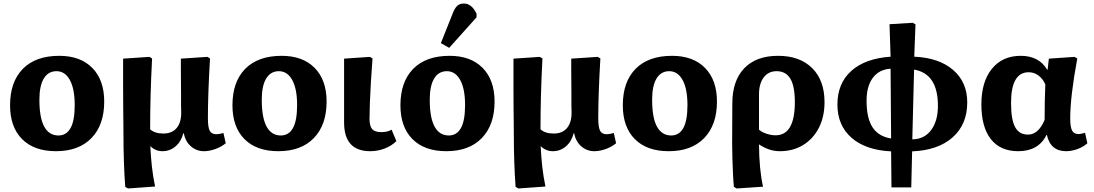

<svg xmlns="http://www.w3.org/2000/svg" viewBox="-20 -842 6196 1087"><path d="M297 14Q173 14 105 -54.5Q37 -123 37 -246Q37 -379 109.5 -452.5Q182 -526 316 -526Q435 -526 502.5 -457.5Q570 -389 570 -267Q570 -135 498 -60.5Q426 14 297 14ZM311 -75Q356 -75 379.5 -117Q403 -159 403 -247Q403 -339 375.5 -389Q348 -439 300 -439Q253 -439 228 -397.5Q203 -356 203 -278Q203 -175 230.5 -125Q258 -75 311 -75Z M705 225 689 216Q684 150 681.5 73.5Q679 -3 679 -77Q679 -96 678.5 -139.5Q678 -183 677.5 -238Q677 -293 677 -348Q677 -403 677 -447Q677 -491 677 -510L826 -520L841 -511Q835 -396 832.5 -298.5Q830 -201 830 -110Q856 -86 905 -86Q953 -86 979.5 -116.5Q1006 -147 1006 -205Q1005 -215 1005 -242.5Q1005 -270 1005 -307.5Q1005 -345 1004.5 -384Q1004 -423 1004 -456.5Q1004 -490 1004 -510L1154 -520L1169 -511Q1163 -410 1160 -325.5Q1157 -241 1157 -174Q1157 -121 1167.5 -101.5Q1178 -82 1205 -82Q1220 -82 1245 -89L1258 -31Q1234 -11 1200 1.5Q1166 14 1135 14Q1093 14 1061.5 -13Q1030 -40 1020 -88H1018Q1006 -41 974 -13.5Q942 14 900 14Q861 14 833 -13H831Q834 47 840 101.5Q846 156 858 214Z M1556 14Q1432 14 1364 -54.5Q1296 -123 1296 -246Q1296 -379 1368.5 -452.5Q1441 -526 1575 -526Q1694 -526 1761.5 -457.5Q1829 -389 1829 -267Q1829 -135 1757 -60.5Q1685 14 1556 14ZM1570 -75Q1615 -75 1638.5 -117Q1662 -159 1662 -247Q1662 -339 1634.5 -389Q1607 -439 1559 -439Q1512 -439 1487 -397.5Q1462 -356 1462 -278Q1462 -175 1489.5 -125Q1517 -75 1570 -75Z M2076 14Q1928 14 1928 -149Q1928 -173 1928 -210.5Q1928 -248 1928 -291.5Q1928 -335 1928 -378Q1928 -421 1928 -456Q1928 -491 1928 -510L2074 -520L2089 -511Q2084 -446 2080 -380.5Q2076 -315 2074 -259.5Q2072 -204 2072 -170Q2072 -128 2087 -111Q2102 -94 2138 -94Q2176 -94 2197 -108L2224 -43Q2197 -16 2157.5 -1Q2118 14 2076 14Z M2507 14Q2383 14 2315 -54.5Q2247 -123 2247 -246Q2247 -379 2319.5 -452.5Q2392 -526 2526 -526Q2645 -526 2712.5 -457.5Q2780 -389 2780 -267Q2780 -135 2708 -60.5Q2636 14 2507 14ZM2521 -75Q2566 -75 2589.5 -117Q2613 -159 2613 -247Q2613 -339 2585.5 -389Q2558 -439 2510 -439Q2463 -439 2438 -397.5Q2413 -356 2413 -278Q2413 -175 2440.5 -125Q2468 -75 2521 -75ZM2523 -571 2476 -598 2543 -766Q2555 -797 2569 -809.5Q2583 -822 2606 -822Q2651 -822 2678 -764V-744Z M2915 225 2899 216Q2894 150 2891.5 73.5Q2889 -3 2889 -77Q2889 -96 2888.5 -139.5Q2888 -183 2887.5 -238Q2887 -293 2887 -348Q2887 -403 2887 -447Q2887 -491 2887 -510L3036 -520L3051 -511Q3045 -396 3042.5 -298.5Q3040 -201 3040 -110Q3066 -86 3115 -86Q3163 -86 3189.5 -116.5Q3216 -147 3216 -205Q3215 -215 3215 -242.5Q3215 -270 3215 -307.5Q3215 -345 3214.5 -384Q3214 -423 3214 -456.5Q3214 -490 3214 -510L3364 -520L3379 -511Q3373 -410 3370 -325.5Q3367 -241 3367 -174Q3367 -121 3377.5 -101.5Q3388 -82 3415 -82Q3430 -82 3455 -89L3468 -31Q3444 -11 3410 1.5Q3376 14 3345 14Q3303 14 3271.5 -13Q3240 -40 3230 -88H3228Q3216 -41 3184 -13.5Q3152 14 3110 14Q3071 14 3043 -13H3041Q3044 47 3050 101.5Q3056 156 3068 214Z M3766 14Q3642 14 3574 -54.5Q3506 -123 3506 -246Q3506 -379 3578.5 -452.5Q3651 -526 3785 -526Q3904 -526 3971.5 -457.5Q4039 -389 4039 -267Q4039 -135 3967 -60.5Q3895 14 3766 14ZM3780 -75Q3825 -75 3848.5 -117Q3872 -159 3872 -247Q3872 -339 3844.5 -389Q3817 -439 3769 -439Q3722 -439 3697 -397.5Q3672 -356 3672 -278Q3672 -175 3699.5 -125Q3727 -75 3780 -75Z M4151 225 4135 216Q4132 188 4130 145.5Q4128 103 4126.5 57.5Q4125 12 4125 -28L4126 -256Q4126 -385 4193.5 -455.5Q4261 -526 4385 -526Q4508 -526 4578 -456.5Q4648 -387 4648 -264Q4648 -181 4616 -118.5Q4584 -56 4527 -21Q4470 14 4395 14Q4363 14 4334 4Q4305 -6 4278 -24H4277Q4278 118 4300 215ZM4371 -76Q4480 -76 4480 -264Q4480 -354 4454.5 -396.5Q4429 -439 4377 -439Q4330 -439 4303.5 -403.5Q4277 -368 4277 -307V-108Q4292 -94 4319.5 -85Q4347 -76 4371 -76Z M5027 219 5025 15Q4881 8 4801 -62Q4721 -132 4721 -250Q4721 -370 4799.5 -440.5Q4878 -511 5022 -521L5016 -705L5148 -713L5163 -704L5156 -521Q5296 -515 5376 -446Q5456 -377 5456 -262Q5456 -138 5373.5 -64.5Q5291 9 5144 15L5139 219ZM5025 -58 5022 -453Q4957 -449 4921.5 -401.5Q4886 -354 4886 -271Q4886 -173 4920 -121Q4954 -69 5025 -58ZM5145 -53Q5213 -54 5251.5 -105.5Q5290 -157 5290 -243Q5290 -425 5155 -448Z M5745 14Q5643 14 5589.5 -54.5Q5536 -123 5536 -251Q5536 -379 5595.5 -452.5Q5655 -526 5759 -526Q5862 -526 5909 -447H5911L5918 -510L6063 -520L6079 -511Q6039 -295 6039 -172Q6039 -123 6049.5 -103Q6060 -83 6086 -83Q6099 -83 6123 -90L6136 -31Q6113 -10 6080 2Q6047 14 6016 14Q5927 14 5907 -78H5905Q5859 14 5745 14ZM5800 -80Q5859 -80 5894 -163Q5894 -213 5895 -267.5Q5896 -322 5898 -364Q5885 -395 5860 -414Q5835 -433 5804 -433Q5704 -433 5704 -259Q5704 -165 5727 -122.5Q5750 -80 5800 -80Z"/></svg>

Font: Literata 12pt
Style: Bold
Weight: 700
Designer: Latin by Veronika Burian and Jose Scaglione. Greek by Irene Vlachou. Cyrillic by Vera Evstafieva.
Foundry: TypeTogether
Version: Version 3.002